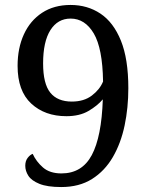

<svg xmlns="http://www.w3.org/2000/svg" viewBox="-20 -744 599 775"><path d="M227 11Q171 11 139 -2Q107 -15 94.5 -34.5Q82 -54 82 -75Q82 -94 91.5 -106.5Q101 -119 112 -123Q126 -92 153.5 -68Q181 -44 228 -44Q311 -44 350.5 -118Q390 -192 395 -343Q373 -317 337 -296Q301 -275 248 -275Q161 -275 106 -326Q51 -377 51 -478Q51 -550 76.5 -605.5Q102 -661 150 -692.5Q198 -724 265 -724Q333 -724 385.5 -689Q438 -654 468 -580Q498 -506 498 -388Q498 -309 483 -237.5Q468 -166 435.5 -110Q403 -54 351.5 -21.5Q300 11 227 11ZM270 -334Q319 -334 351 -358.5Q383 -383 396 -415Q394 -549 358.5 -609Q323 -669 265 -669Q213 -669 183.5 -622.5Q154 -576 154 -488Q154 -406 183 -370Q212 -334 270 -334Z"/></svg>

Font: Noto Serif Ahom
Style: Regular
Weight: 400
Designer: Monotype Design Team
Foundry: Monotype Imaging Inc.
Version: Version 2.007; ttfautohint (v1.8.4.7-5d5b)